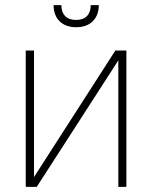

<svg xmlns="http://www.w3.org/2000/svg" viewBox="-20 -727 593 747"><path d="M428.7 -530.3H471.7V0H440.4V-492.2L123 0H80.1V-530.3H112.3V-38.1ZM276.4 -621.1Q235.4 -621.1 211.9 -644.3Q188.5 -667.5 188.5 -707H218.8Q218.8 -679.7 233.4 -664.6Q248 -649.4 276.4 -649.4Q303.7 -649.4 318.4 -664.6Q333 -679.7 333 -707H364.3Q364.3 -667.5 340.8 -644.3Q317.4 -621.1 276.4 -621.1Z"/></svg>

Font: Pretendard GOV Thin
Style: Regular
Weight: 100
Designer: Base glyphs from Inter by Rasmus Andersson; Hangeul glyphs from Noto Sans CJK(Source Han Sans) by Jang Soo-young and Kan
Foundry: Kil Hyung-jin
Version: Version 1.309